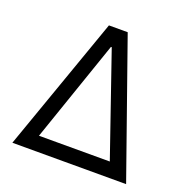

<svg xmlns="http://www.w3.org/2000/svg" viewBox="-121 -782 874 895"><g transform="rotate(20 316.0 -334.0)"><path d="M33.9 0 269.8 -668H362.9L598.1 0ZM139.2 -73.1H490.6L316.9 -576.9H312.9Z"/></g></svg>

Font: Atkinson Hyperlegible Mono ExtraLight
Style: Regular
Weight: 200
Monospace: yes
Designer: Elliott Scott, Megan Eiswerth, Linus Boman, Theodore Petrosky, Letters from Sweden
Foundry: Applied Design Works, Letters from Sweden
Version: Version 2.001